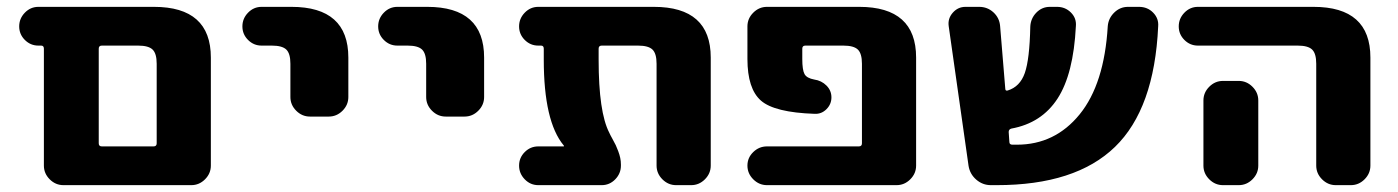

<svg xmlns="http://www.w3.org/2000/svg" viewBox="-20 -540 4078 560"><path d="M268 -398V-122Q268 -113 277 -113H428Q437 -113 437 -122V-354Q437 -384 425 -395.5Q413 -407 383 -407H277Q268 -407 268 -398ZM92 -407Q69 -407 52.5 -423.5Q36 -440 36 -463Q36 -486 52.5 -503Q69 -520 92 -520H429Q595 -520 595 -372V-57Q595 -34 578 -17Q561 0 538 0H268H165Q142 0 125 -17Q108 -34 108 -57V-398Q108 -407 100 -407Z M743 -407Q720 -407 703.5 -423.5Q687 -440 687 -463Q687 -486 703.5 -503Q720 -520 743 -520H830Q996 -520 996 -372V-257Q996 -234 979 -217Q962 -200 939 -200H884Q861 -200 844 -217Q827 -234 827 -257V-354Q827 -384 815 -395.5Q803 -407 773 -407Z M1139 -407Q1116 -407 1099.5 -423.5Q1083 -440 1083 -463Q1083 -486 1099.5 -503Q1116 -520 1139 -520H1226Q1392 -520 1392 -372V-257Q1392 -234 1375 -217Q1358 -200 1335 -200H1280Q1257 -200 1240 -217Q1223 -234 1223 -257V-354Q1223 -384 1211 -395.5Q1199 -407 1169 -407Z M1624 -113Q1625 -113 1625 -114Q1625 -115 1624 -116Q1566 -186 1566 -366V-398Q1566 -407 1558 -407H1550Q1527 -407 1510.5 -423.5Q1494 -440 1494 -463Q1494 -486 1510.5 -503Q1527 -520 1550 -520H1887Q2053 -520 2053 -372V-57Q2053 -34 2036 -17Q2019 0 1996 0H1952Q1929 0 1912 -17Q1895 -34 1895 -57V-354Q1895 -384 1883 -395.5Q1871 -407 1841 -407H1735Q1726 -407 1726 -398V-366Q1726 -213 1757 -153Q1759 -148 1766 -135.5Q1773 -123 1776 -116.5Q1779 -110 1783 -99.5Q1787 -89 1789 -79.5Q1791 -70 1791 -60V-57Q1791 -34 1774.5 -17Q1758 0 1735 0H1550Q1527 0 1510.5 -17Q1494 -34 1494 -57Q1494 -80 1510.5 -96.5Q1527 -113 1550 -113Z M2485 -113Q2494 -113 2494 -122V-354Q2494 -384 2482 -395.5Q2470 -407 2440 -407H2329Q2320 -407 2320 -398V-368Q2320 -336 2326.5 -324Q2333 -312 2355 -308Q2376 -305 2390.5 -290.5Q2405 -276 2405 -256Q2405 -236 2390.5 -221.5Q2376 -207 2356 -208Q2239 -212 2199.5 -246.5Q2160 -281 2160 -368V-463Q2160 -486 2177 -503Q2194 -520 2217 -520H2486Q2652 -520 2652 -372V-57Q2652 -34 2635 -17Q2618 0 2595 0H2217Q2194 0 2177 -17Q2160 -34 2160 -57Q2160 -80 2177 -96.5Q2194 -113 2217 -113Z M2805 -56 2747 -464Q2744 -486 2759 -503Q2774 -520 2796 -520H2836Q2860 -520 2877.5 -504Q2895 -488 2897 -464L2912 -282Q2912 -274 2919 -276Q2955 -287 2969 -327Q2983 -367 2985 -462Q2986 -486 3002.5 -503Q3019 -520 3042 -520H3063Q3087 -520 3103.5 -503.5Q3120 -487 3118 -464Q3111 -324 3064.5 -252.5Q3018 -181 2930 -165Q2922 -163 2922 -155L2924 -126Q2924 -118 2933 -118H2946Q3057 -118 3129 -206.5Q3201 -295 3211 -464Q3213 -487 3230 -503.5Q3247 -520 3270 -520H3302Q3327 -520 3343.5 -503Q3360 -486 3358 -463Q3347 -223 3232 -111.5Q3117 0 2887 0H2870Q2846 0 2827.5 -16Q2809 -32 2805 -56Z M3547 -304H3593Q3616 -304 3633 -287Q3650 -270 3650 -247V-160V-57Q3650 -34 3633 -17Q3616 0 3593 0H3547Q3524 0 3507 -17Q3490 -34 3490 -57V-160V-247Q3490 -270 3507 -287Q3524 -304 3547 -304ZM3474 -407Q3451 -407 3434.5 -423.5Q3418 -440 3418 -463Q3418 -486 3434.5 -503Q3451 -520 3474 -520H3811Q3977 -520 3977 -372V-57Q3977 -34 3960 -17Q3943 0 3920 0H3876Q3853 0 3836 -17Q3819 -34 3819 -57V-354Q3819 -384 3807 -395.5Q3795 -407 3765 -407Z"/></svg>

Font: Rounded Mplus 1c ExtraBold
Style: Regular
Weight: 800
Version: Version 1.059.20150529